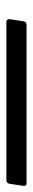

<svg xmlns="http://www.w3.org/2000/svg" viewBox="187 -214 105 618"><g transform="rotate(-90 240.0 95.5)"><path d="M-40 127.9Q-50.3 127.9 -48.8 118.2L-42 73.2Q-40 63 -29.8 63H479Q483.4 63 485.8 65.9Q488.3 68.8 487.8 73.2L481 118.2Q479.5 127.9 469.2 127.9Z"/></g></svg>

Font: Sofia Sans
Style: Italic
Weight: 400
Italic angle: -9°
Designer: Botio Nikoltchev, Ani Petrova
Foundry: lettersoup
Version: Version 4.100